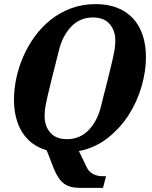

<svg xmlns="http://www.w3.org/2000/svg" viewBox="-20 -730 740 934"><path d="M370 184Q319 184 291 163Q263 142 243 93L207 1Q129 -22 88.5 -86Q48 -150 48 -246Q48 -296 59.5 -350Q71 -404 93.5 -455.5Q116 -507 149.5 -553Q183 -599 227 -634Q271 -669 326 -689.5Q381 -710 446 -710Q505 -710 550.5 -692Q596 -674 627 -640.5Q658 -607 674 -559Q690 -511 690 -452Q690 -384 669 -310.5Q648 -237 607 -172.5Q566 -108 505 -59.5Q444 -11 364 5L403 86Q414 107 434 117Q454 127 477 127H496L481 184ZM306 -53Q369 -53 411.5 -97.5Q454 -142 471 -212Q493 -299 506.5 -352.5Q520 -406 527.5 -439.5Q535 -473 538 -493Q541 -513 541 -533Q541 -581 513.5 -613Q486 -645 432 -645Q369 -645 326.5 -600.5Q284 -556 267 -486Q245 -399 231.5 -345.5Q218 -292 210.5 -258.5Q203 -225 200 -205Q197 -185 197 -165Q197 -117 224.5 -85Q252 -53 306 -53Z"/></svg>

Font: IBM Plex Serif
Style: Bold Italic
Weight: 700
Italic angle: -14°
Designer: Mike Abbink, Paul van der Laan, Pieter van Rosmalen
Foundry: Bold Monday
Version: Version 3.001